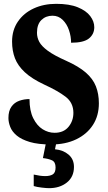

<svg xmlns="http://www.w3.org/2000/svg" viewBox="-20 -744 564 1002"><path d="M247 10Q179 10 135.5 -3Q92 -16 67.5 -36.5Q43 -57 33.5 -81.5Q24 -106 24 -128Q24 -165 39.5 -187Q55 -209 80.5 -218Q106 -227 134 -227Q134 -166 153.5 -127Q173 -88 202.5 -69.5Q232 -51 265 -51Q312 -51 337.5 -82Q363 -113 363 -155Q363 -208 322.5 -239Q282 -270 210 -303Q146 -333 109.5 -367Q73 -401 58 -440Q43 -479 43 -527Q43 -587 73.5 -631.5Q104 -676 156 -700Q208 -724 273 -724Q342 -724 386 -706Q430 -688 451 -660Q472 -632 472 -602Q472 -566 444.5 -543.5Q417 -521 351 -521Q351 -554 340 -586.5Q329 -619 307 -640.5Q285 -662 254 -662Q219 -662 196 -639.5Q173 -617 173 -573Q173 -548 185 -525.5Q197 -503 229.5 -479Q262 -455 325 -427Q390 -398 427.5 -365.5Q465 -333 480.5 -293.5Q496 -254 496 -205Q496 -140 465 -92Q434 -44 378 -17Q322 10 247 10ZM236 238Q223 238 197.5 235Q172 232 156 227V167Q191 175 216 175Q241 175 255.5 166Q270 157 270 130Q270 101 251 92.5Q232 84 204 81L222 -9H276L267 35Q310 39 338 63Q366 87 366 127Q366 179 329 208.5Q292 238 236 238Z"/></svg>

Font: Noto Serif Armenian Condensed ExtraBold
Style: Regular
Weight: 800
Width: 3
Designer: Monotype Design Team
Foundry: Monotype Imaging Inc.
Version: Version 2.008; ttfautohint (v1.8.4.7-5d5b)